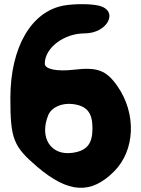

<svg xmlns="http://www.w3.org/2000/svg" viewBox="-20 -669 680 926"><path d="M292 -643C132 -617 30 -442 30 -196C30 0 44 37 159 135C309 263 418 270 530 158C632 56 639 -121 546 -254C493 -330 450 -346 338 -333C255 -323 196 -335 196 -362C196 -438 288 -508 388 -508C500 -508 556 -619 455 -642C416 -651 342 -651 292 -643ZM426 -50C426 25 399 58 330 68C226 83 169 -4 212 -112C227 -151 278 -174 332 -167C400 -158 426 -125 426 -50Z"/></svg>

Font: Hussar Skorodowane
Style: Bold
Weight: 700
Foundry: Cannot Into Space Fonts
Version: Version 0.892